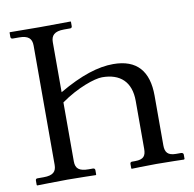

<svg xmlns="http://www.w3.org/2000/svg" viewBox="-74 -721 807 798"><g transform="rotate(-10 329.0 -322.5)"><path d="M187 -320C257 -370 332 -395 363 -395C439 -395 484 -355 484 -274V-72C484 -43 475 -28 438 -28H425C420 -28 417 -25 417 -20V-1L419 1C419 1 484 -1 523 -1C565 -1 639 1 639 1L642 -1V-20C642 -25 637 -28 632 -28H611C576 -28 565 -43 565 -72V-282C565 -385 518 -441 418 -441C355 -441 281 -418 187 -363V-574C187 -602 201 -618 242 -618H268C273 -618 276 -621 276 -626V-645L274 -646C274 -646 181 -645 145 -645C106 -645 19 -646 19 -646L17 -645V-626C17 -621 21 -618 25 -618H52C91 -618 106 -604 106 -574V-71C106 -43 93 -28 52 -28H25C21 -28 18 -25 18 -20V-1L20 1C20 1 113 -1 148 -1C188 -1 267 1 267 1L269 -1V-20C269 -25 265 -28 261 -28H242C202 -28 187 -41 187 -71Z"/></g></svg>

Font: Libertinus Serif
Style: Regular
Weight: 400
Designer: Philipp H. Poll, Khaled Hosny
Foundry: Caleb Maclennan
Version: Version 7.050;RELEASE